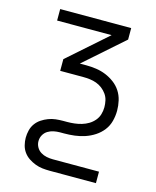

<svg xmlns="http://www.w3.org/2000/svg" viewBox="-111 -597 722 888"><g transform="rotate(15 250.0 -152.5)"><path d="M434 215H213Q195 215 177.5 213Q160 211 143 204.5Q126 198 111 188Q96 178 85.5 163.5Q75 149 70.5 131Q66 113 66 96Q66 78 70.5 60Q75 42 85.5 27.5Q96 13 111 3Q126 -7 143 -13.5Q160 -20 177.5 -22Q195 -24 213 -24H232Q249 -24 266.5 -26Q284 -28 301 -33Q318 -38 333 -47Q348 -56 359.5 -69.5Q371 -83 376 -100Q381 -117 381 -134Q381 -150 377.5 -166Q374 -182 364.5 -195.5Q355 -209 342 -219Q329 -229 314 -234.5Q299 -240 282.5 -242Q266 -244 250 -244H140V-300L327 -465H66V-520H406V-465L219 -300H250Q274 -300 298 -296.5Q322 -293 344 -284Q366 -275 385.5 -260.5Q405 -246 418 -226Q431 -206 436.5 -182Q442 -158 442 -134Q442 -109 435.5 -84Q429 -59 413.5 -39Q398 -19 376.5 -5Q355 9 331 17Q307 25 282 28Q257 31 232 31H213Q198 31 183 34Q168 37 155 45Q142 53 134.5 66.5Q127 80 127 96Q127 111 134.5 124.5Q142 138 155 146Q168 154 183 157Q198 160 213 160H434Z"/></g></svg>

Font: Iosevka Light
Style: Regular
Weight: 300
Monospace: yes
Designer: Belleve Invis
Foundry: Belleve Invis
Version: Version 32.5.0; ttfautohint (v1.8.4)